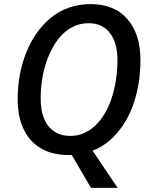

<svg xmlns="http://www.w3.org/2000/svg" viewBox="-20 -745 729 935"><path d="M329 9Q326 10 322.5 10Q319 10 315 10Q234 10 178.5 -23Q123 -56 94.5 -117Q66 -178 66 -262Q66 -322 76.5 -379.5Q87 -437 107.5 -488.5Q128 -540 158 -583Q188 -626 227 -658Q266 -690 315 -707.5Q364 -725 420 -725Q538 -725 601 -651.5Q664 -578 664 -452Q664 -392 654.5 -335.5Q645 -279 626 -228Q607 -177 578.5 -134.5Q550 -92 513.5 -60.5Q477 -29 431 -11L553 170H423ZM322 -83Q357 -83 387.5 -96Q418 -109 443.5 -133Q469 -157 489.5 -191Q510 -225 523.5 -266.5Q537 -308 544.5 -354.5Q552 -401 552 -452Q552 -537 515 -584.5Q478 -632 412 -632Q376 -632 345 -619Q314 -606 288 -581.5Q262 -557 242 -523Q222 -489 207.5 -448Q193 -407 185.5 -360.5Q178 -314 178 -264Q178 -207 195 -166.5Q212 -126 244.5 -104.5Q277 -83 322 -83Z"/></svg>

Font: Noto Sans Display Medium
Style: Italic
Weight: 500
Italic angle: -12°
Designer: Monotype Design Team
Foundry: Monotype Imaging Inc.
Version: Version 2.003